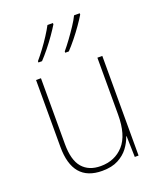

<svg xmlns="http://www.w3.org/2000/svg" viewBox="-143 -949 799 956"><g transform="rotate(-20 256.5 -471.0)"><path d="M428 -621V-93H408L405 -204H403Q393 -174 372.5 -146.5Q352 -119 318 -101Q284 -83 233 -83Q77 -83 77 -267V-621H103V-272Q103 -187 137 -147.5Q171 -108 234 -108Q309 -108 355.5 -159.5Q402 -211 402 -320V-621ZM395 -852Q383 -832 363.5 -804Q344 -776 321.5 -748Q299 -720 279 -699H260V-706Q277 -726 297.5 -754Q318 -782 336.5 -810Q355 -838 365 -859H395ZM253 -852Q241 -832 221.5 -804Q202 -776 179.5 -748Q157 -720 137 -699H118V-706Q136 -727 156.5 -754.5Q177 -782 195 -810Q213 -838 224 -859H253Z"/></g></svg>

Font: Noto Sans Kannada UI SemiCondensed Thin
Style: Regular
Weight: 100
Width: 4
Designer: Jelle Bosma - Monotype Design Team
Foundry: Monotype Imaging Inc.
Version: Version 2.005; ttfautohint (v1.8.4.7-5d5b)